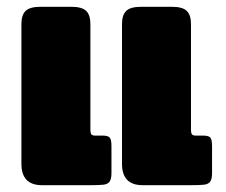

<svg xmlns="http://www.w3.org/2000/svg" viewBox="-20 -545 666 565"><path d="M43 -63V-474Q43 -501 55.5 -513Q68 -525 99 -525H190Q221 -525 233.5 -513Q246 -501 246 -474V-165Q246 -153 249 -149.5Q252 -146 260 -146H281Q298 -146 303 -140Q308 -134 308 -115V-36Q308 -18 302.5 -10.5Q297 -3 284.5 -1.5Q272 0 242 0H104Q43 0 43 -63ZM339 -63V-474Q339 -501 351.5 -513Q364 -525 395 -525H486Q517 -525 529.5 -513Q542 -501 542 -474V-165Q542 -153 545 -149.5Q548 -146 556 -146H577Q594 -146 599 -140Q604 -134 604 -115V-36Q604 -18 598.5 -10.5Q593 -3 580.5 -1.5Q568 0 538 0H400Q339 0 339 -63Z"/></svg>

Font: Mitr SemiBold
Style: Regular
Weight: 600
Designer: Thanarat Vachiruckul
Foundry: Cadson Demak
Version: Version 1.003